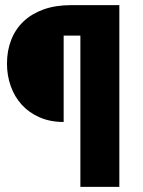

<svg xmlns="http://www.w3.org/2000/svg" viewBox="-20 -731 560 751"><path d="M294.4 0V-591.8H229V-253.9Q176.3 -253.9 135 -272Q93.8 -290 65.4 -321Q37.1 -352.1 22.2 -393.6Q7.3 -435.1 7.3 -482.4Q7.3 -532.7 23.7 -574.7Q40 -616.7 71.8 -647Q103.5 -677.2 150.4 -694.1Q197.3 -710.9 258.3 -710.9H446.8V0Z"/></svg>

Font: Ufes Sans ExtraBold
Style: Regular
Weight: 800
Designer: Ricardo Esteves & Filipe Motta
Foundry: ProDesignUfes - Ricardo Esteves, Filipe Motta (This is a derivative work, based on Roboto family, by Christian Robertson
Version: Version 2.0